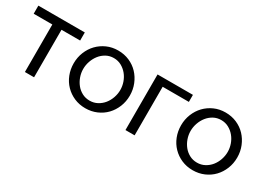

<svg xmlns="http://www.w3.org/2000/svg" viewBox="-24 -1041 2122 1561"><g transform="rotate(30 1037.5 -260.5)"><path d="M282 0H196V-446H21V-522H457V-446H282Z M767 10Q710 10 662 -11Q614 -32 578.5 -68.5Q543 -105 523.5 -154.5Q504 -204 504 -260Q504 -316 524 -365.5Q544 -415 579 -451.5Q614 -488 662 -509.5Q710 -531 767 -531Q824 -531 872.5 -510Q921 -489 956 -452Q991 -415 1011 -365.5Q1031 -316 1031 -260Q1031 -204 1011 -154.5Q991 -105 956 -68.5Q921 -32 872.5 -11Q824 10 767 10ZM594 -259Q594 -222 606.5 -186.5Q619 -151 641.5 -123Q664 -95 696 -78Q728 -61 767 -61Q806 -61 838.5 -78.5Q871 -96 893.5 -124Q916 -152 928.5 -188Q941 -224 941 -261Q941 -298 928.5 -333.5Q916 -369 893 -397Q870 -425 838 -442.5Q806 -460 767 -460Q728 -460 696 -442.5Q664 -425 641.5 -396.5Q619 -368 606.5 -332Q594 -296 594 -259Z M1472 -456H1226V0H1140V-522H1472Z M1775 10Q1718 10 1670 -11Q1622 -32 1586.5 -68.5Q1551 -105 1531.5 -154.5Q1512 -204 1512 -260Q1512 -316 1532 -365.5Q1552 -415 1587 -451.5Q1622 -488 1670 -509.5Q1718 -531 1775 -531Q1832 -531 1880.5 -510Q1929 -489 1964 -452Q1999 -415 2019 -365.5Q2039 -316 2039 -260Q2039 -204 2019 -154.5Q1999 -105 1964 -68.5Q1929 -32 1880.5 -11Q1832 10 1775 10ZM1602 -259Q1602 -222 1614.5 -186.5Q1627 -151 1649.5 -123Q1672 -95 1704 -78Q1736 -61 1775 -61Q1814 -61 1846.5 -78.5Q1879 -96 1901.5 -124Q1924 -152 1936.5 -188Q1949 -224 1949 -261Q1949 -298 1936.5 -333.5Q1924 -369 1901 -397Q1878 -425 1846 -442.5Q1814 -460 1775 -460Q1736 -460 1704 -442.5Q1672 -425 1649.5 -396.5Q1627 -368 1614.5 -332Q1602 -296 1602 -259Z"/></g></svg>

Font: IngvarSans
Style: Regular
Weight: 500
Version: Version 3.000